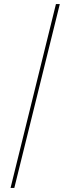

<svg xmlns="http://www.w3.org/2000/svg" viewBox="-20 -880 316 950"><path d="M275.9 -859.9 50.8 49.8H32.2L256.8 -859.9Z"/></svg>

Font: Sinkin Sans 100 Thin Italic
Style: Regular
Weight: 100
Italic angle: -112°
Designer: Keith Bates
Foundry: K-Type
Version: Sinkin Sans (version 1.0)  by Keith Bates   •   © 2014   www